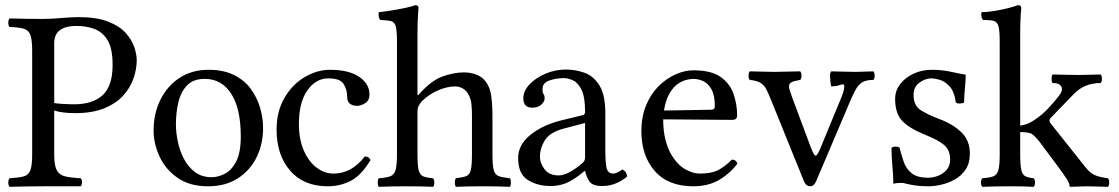

<svg xmlns="http://www.w3.org/2000/svg" viewBox="-20 -718 4311 740"><path d="M104 -523Q104 -565 97 -583.5Q90 -602 71 -607.5Q52 -613 17 -614Q12 -619 12 -630Q12 -642 17 -647Q47 -646 82.5 -645.5Q118 -645 146 -645Q176 -645 215.5 -648.5Q255 -652 283 -652Q352 -652 396 -635Q440 -618 464 -591.5Q488 -565 497.5 -536.5Q507 -508 507 -486Q507 -454 495.5 -418.5Q484 -383 457 -352Q430 -321 384 -301.5Q338 -282 270 -282Q220 -282 189 -292V-122Q189 -81 198.5 -62.5Q208 -44 230 -38.5Q252 -33 291 -31Q296 -26 296 -14Q296 -5 291 0H147Q120 0 85.5 0.5Q51 1 17 2Q12 -3 12 -14Q12 -26 17 -31Q52 -33 71 -38Q90 -43 97 -62Q104 -81 104 -122ZM189 -554V-321Q197 -319 221.5 -317.5Q246 -316 265 -316Q338 -316 376 -351.5Q414 -387 414 -468Q414 -532 394 -564Q374 -596 342.5 -607Q311 -618 276 -618Q240 -618 221 -608Q202 -598 195.5 -583.5Q189 -569 189 -554Z M994 -224Q994 -163 969 -112Q944 -61 896.5 -30.5Q849 0 782 0Q711 0 664.5 -32.5Q618 -65 595 -114.5Q572 -164 572 -215Q572 -280 598 -333Q624 -386 671.5 -417.5Q719 -449 784 -449Q841 -449 881.5 -429Q922 -409 946.5 -375.5Q971 -342 982.5 -302.5Q994 -263 994 -224ZM769 -414Q724 -414 700 -388Q676 -362 667 -322Q658 -282 658 -238Q658 -209 665 -174Q672 -139 688 -107.5Q704 -76 730.5 -55.5Q757 -35 796 -35Q820 -35 846 -48Q872 -61 890 -95Q908 -129 908 -192Q908 -300 871 -357Q834 -414 769 -414Z M1408 -101Q1371 -40 1330 -20Q1289 0 1244 0Q1150 0 1098 -60.5Q1046 -121 1046 -218Q1046 -289 1076.5 -341Q1107 -393 1154.5 -421Q1202 -449 1252 -449Q1324 -449 1364 -422Q1404 -395 1404 -354Q1404 -331 1387.5 -320.5Q1371 -310 1356 -310Q1340 -310 1329 -318Q1318 -326 1318 -346Q1318 -372 1304.5 -394Q1291 -416 1246 -416Q1197 -416 1164.5 -369.5Q1132 -323 1132 -240Q1132 -182 1150.5 -139Q1169 -96 1199.5 -72.5Q1230 -49 1266 -49Q1335 -49 1386 -115Q1402 -115 1408 -101Z M1589 -286V-122Q1589 -81 1593.5 -62.5Q1598 -44 1611 -38.5Q1624 -33 1649 -31Q1654 -26 1654 -14Q1654 -3 1649 2Q1628 1 1603.5 0.5Q1579 0 1550 0Q1520 0 1492.5 0.5Q1465 1 1440 2Q1436 -2 1436 -14Q1436 -27 1440 -31Q1469 -33 1484 -38.5Q1499 -44 1504.5 -62.5Q1510 -81 1510 -122V-559Q1510 -601 1505 -617.5Q1500 -634 1486 -637Q1472 -640 1446 -641Q1439 -648 1439 -663Q1439 -665 1439.5 -667.5Q1440 -670 1440 -671Q1460 -673 1488 -677.5Q1516 -682 1542 -687.5Q1568 -693 1580 -698Q1593 -698 1593 -688Q1593 -688 1591 -660Q1589 -632 1589 -583V-358Q1589 -348 1592.5 -351.5Q1596 -355 1598 -358Q1644 -409 1687.5 -424Q1731 -439 1768 -439Q1794 -439 1816 -430.5Q1838 -422 1851 -405Q1869 -382 1873.5 -347Q1878 -312 1878 -271V-122Q1878 -81 1883 -62.5Q1888 -44 1902.5 -39Q1917 -34 1945 -31Q1949 -27 1949 -14Q1949 -2 1945 2Q1920 1 1894.5 0.5Q1869 0 1839 0Q1809 0 1783.5 0.5Q1758 1 1737 2Q1733 -4 1733 -14Q1733 -25 1737 -31Q1763 -34 1776.5 -39Q1790 -44 1794.5 -62.5Q1799 -81 1799 -122V-274Q1799 -297 1797 -316.5Q1795 -336 1787 -351Q1779 -368 1764.5 -376.5Q1750 -385 1734 -385Q1705 -385 1670 -370.5Q1635 -356 1606 -328Q1600 -321 1594.5 -311.5Q1589 -302 1589 -286Z M2071 -375Q2071 -359 2075 -355Q2079 -351 2079 -337Q2079 -327 2066.5 -315Q2054 -303 2031 -303Q1997 -303 1997 -339Q1997 -368 2021 -393Q2045 -418 2082.5 -434Q2120 -450 2161 -450Q2198 -450 2233 -437.5Q2268 -425 2290.5 -388.5Q2313 -352 2313 -281V-134Q2313 -100 2317 -74.5Q2321 -49 2343 -49Q2352 -49 2363 -55Q2374 -61 2379 -65Q2388 -60 2392 -53.5Q2396 -47 2397 -38Q2381 -23 2355.5 -12Q2330 -1 2301 -1Q2264 -1 2252 -18.5Q2240 -36 2235 -59H2233L2213 -43Q2180 -18 2154.5 -9.5Q2129 -1 2103 -1Q2051 -1 2014 -24.5Q1977 -48 1977 -109Q1977 -160 2024 -198Q2071 -236 2143 -254L2229 -275Q2231 -276 2233 -279Q2235 -282 2235 -287Q2235 -344 2221.5 -371.5Q2208 -399 2189 -408Q2170 -417 2153 -417Q2125 -417 2098 -408Q2071 -399 2071 -375ZM2235 -244 2155 -223Q2100 -209 2080.5 -178Q2061 -147 2061 -113Q2061 -90 2078.5 -66Q2096 -42 2133 -42Q2154 -42 2178 -56Q2202 -70 2221 -86Q2227 -91 2231 -96.5Q2235 -102 2235 -112Z M2652 0Q2555 0 2503.5 -59Q2452 -118 2452 -212Q2452 -269 2470.5 -313Q2489 -357 2519 -386.5Q2549 -416 2584 -431.5Q2619 -447 2652 -447Q2722 -447 2758 -421Q2794 -395 2807.5 -355Q2821 -315 2821 -273Q2821 -256 2802 -256L2536 -258Q2536 -215 2544.5 -180.5Q2553 -146 2568 -121Q2591 -83 2620.5 -66Q2650 -49 2677 -49Q2721 -49 2747 -62Q2773 -75 2801 -103Q2818 -102 2822 -87Q2792 -48 2750.5 -24Q2709 0 2652 0ZM2539 -292 2720 -295Q2735 -295 2735 -309Q2735 -351 2722 -374Q2709 -397 2690 -405.5Q2671 -414 2652 -414Q2643 -414 2627 -410.5Q2611 -407 2593.5 -395.5Q2576 -384 2561 -359Q2546 -334 2539 -292Z M3184 -385Q3182 -387 3180.5 -404Q3179 -421 3179 -426Q3179 -438 3184 -443Q3203 -443 3227 -442Q3251 -441 3276 -441Q3296 -441 3313.5 -442Q3331 -443 3346 -443Q3351 -438 3351 -426Q3351 -415 3346 -410Q3318 -410 3303 -400.5Q3288 -391 3279 -374.5Q3270 -358 3260 -336L3127 -23Q3118 0 3103 0Q3086 0 3078 -21L2950 -337Q2940 -362 2932 -376.5Q2924 -391 2910.5 -399Q2897 -407 2870 -410Q2865 -415 2865 -426Q2865 -438 2870 -443Q2893 -443 2915.5 -442Q2938 -441 2963 -441Q2988 -441 3013.5 -442Q3039 -443 3064 -443Q3069 -438 3069 -426Q3069 -415 3064 -410Q3040 -406 3030.5 -401Q3021 -396 3021 -385Q3021 -378 3024.5 -367.5Q3028 -357 3033 -343L3105 -150Q3117 -118 3124 -118Q3130 -118 3142 -147L3223 -343Q3234 -370 3234 -385Q3234 -393 3229 -393Q3224 -393 3212.5 -389Q3201 -385 3184 -385Z M3416 -148Q3421 -153 3433 -153Q3441 -153 3447 -149Q3454 -121 3463 -94.5Q3472 -68 3493.5 -50.5Q3515 -33 3557 -33Q3576 -33 3595.5 -40.5Q3615 -48 3628.5 -63.5Q3642 -79 3642 -103Q3642 -125 3634 -140.5Q3626 -156 3604 -170Q3582 -184 3540 -201Q3482 -225 3456 -253.5Q3430 -282 3430 -337Q3430 -369 3450 -394.5Q3470 -420 3502 -434.5Q3534 -449 3571 -449Q3610 -449 3644.5 -441.5Q3679 -434 3702 -430Q3702 -405 3699 -378Q3696 -351 3696 -324Q3694 -321 3688.5 -320Q3683 -319 3678 -319Q3668 -319 3664 -323Q3658 -366 3639.5 -385.5Q3621 -405 3601.5 -410.5Q3582 -416 3571 -416Q3546 -416 3523.5 -399.5Q3501 -383 3501 -352Q3501 -311 3528.5 -293.5Q3556 -276 3601 -259Q3652 -240 3685 -208.5Q3718 -177 3718 -126Q3718 -89 3701.5 -64.5Q3685 -40 3659.5 -26Q3634 -12 3607 -6Q3580 0 3559 0Q3531 0 3509.5 -3Q3488 -6 3468 -11Q3463 -13 3458 -13Q3453 -13 3448 -13Q3438 -13 3423 -10Q3423 -42 3419.5 -76.5Q3416 -111 3416 -148Z M3833 -122V-559Q3833 -599 3828.5 -616Q3824 -633 3811.5 -637Q3799 -641 3776 -641H3769Q3762 -648 3762 -663Q3762 -665 3762.5 -667.5Q3763 -670 3763 -671Q3783 -671 3811 -675.5Q3839 -680 3865 -686.5Q3891 -693 3903 -698Q3916 -698 3916 -688Q3916 -688 3914 -660Q3912 -632 3912 -583V-234Q3944 -237 3980 -265Q4000 -279 4021.5 -302Q4043 -325 4060 -347Q4064 -352 4068.5 -359.5Q4073 -367 4073 -375Q4073 -383 4065.5 -390.5Q4058 -398 4037 -398Q4033 -402 4033 -414Q4033 -427 4037 -431Q4054 -431 4080.5 -430Q4107 -429 4135 -429Q4162 -429 4183.5 -430Q4205 -431 4222 -431Q4227 -426 4227 -414Q4227 -403 4222 -398Q4192 -398 4166 -388Q4140 -378 4117 -354L4029 -263Q4025 -259 4025 -253Q4025 -246 4032 -239L4164 -73Q4184 -48 4204.5 -41Q4225 -34 4250 -31Q4255 -26 4255 -14Q4255 -3 4250 2Q4235 2 4213 1Q4191 0 4168 0Q4153 0 4137 1Q4121 2 4106 2Q4102 2 4102 -3Q4102 -11 4092 -27Q4082 -43 4060 -73L3987 -171Q3970 -193 3955 -203Q3940 -209 3912 -209V-122Q3912 -81 3916.5 -62.5Q3921 -44 3932.5 -38.5Q3944 -33 3964 -31Q3969 -26 3969 -14Q3969 -3 3964 2Q3947 1 3923 0.5Q3899 0 3873 0Q3843 0 3817 0.5Q3791 1 3766 2Q3761 -3 3761 -14Q3761 -26 3766 -31Q3794 -33 3808.5 -38.5Q3823 -44 3828 -62.5Q3833 -81 3833 -122Z"/></svg>

Font: Pochaevsk
Style: Regular
Weight: 400
Version: Version 1.210; ttfautohint (v1.8.4.7-5d5b)